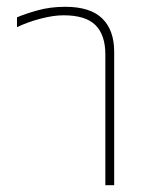

<svg xmlns="http://www.w3.org/2000/svg" viewBox="-20 -545 448 565"><path d="M290 0V-385Q290 -442 261 -471Q232 -500 167 -500Q137 -500 99 -490Q61 -480 30 -465V-494Q53 -504 90.5 -514.5Q128 -525 172 -525Q246 -525 281 -490.5Q316 -456 316 -393V0Z"/></svg>

Font: Noto Sans Thai UI Thin
Style: Regular
Weight: 100
Designer: Monotype Design Team
Foundry: Monotype Imaging Inc.
Version: Version 2.000